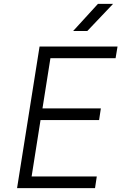

<svg xmlns="http://www.w3.org/2000/svg" viewBox="-20 -970 640 990"><path d="M68 0 184 -730H586L576 -670H240L199 -411H500L491 -351H189L143 -60H479L470 0ZM357 -810 485 -950H563L430 -810Z"/></svg>

Font: NKDuy Mono ExtraLight
Style: Italic
Weight: 200
Italic angle: -9°
Monospace: yes
Designer: NKDuy
Foundry: NKDuy
Version: Version 2.251; ttfautohint (v1.8.4.7-5d5b)